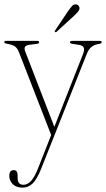

<svg xmlns="http://www.w3.org/2000/svg" viewBox="-32 -612 486 878"><path d="M144.5 151.5 202 5.5 55 -372.5Q46.5 -394 34 -401.2Q21.5 -408.5 -2.5 -412.5Q-12.5 -414 -12.5 -419.5Q-12.5 -425 -4 -425H138Q147 -425 147 -419Q147 -413 137 -411.5L101 -407Q85 -404 81.8 -396.8Q78.5 -389.5 83 -377.5L216.5 -32L347.5 -364.5Q355.5 -385 350.8 -394.8Q346 -404.5 328.5 -407L299 -411.5Q288 -413 288 -418.5Q288 -425 298 -425H424Q433 -425 433 -419Q433 -413.5 422.5 -411.5Q399.5 -408 386.5 -397.5Q373.5 -387 365.5 -367L156.5 159Q137 208 117.2 227Q97.5 246 71 246Q42 246 26.2 230Q10.5 214 10.5 192.5Q10.5 166 31 166Q48.5 166 48.5 190.5V202Q48.5 233 75.5 233Q93.5 233 110 215.5Q126.5 198 144.5 151.5ZM278.5 -560Q289.5 -575.5 297.2 -584.2Q305 -593 315.5 -592Q323.5 -591 327.8 -585.5Q332 -580 331.5 -573Q330.5 -564.5 323.2 -556.5Q316 -548.5 306.5 -539.5L227 -467Q223 -463 220 -466Q216 -468.5 221 -474Z"/></svg>

Font: Fraunces 144pt S050 Thin
Style: Regular
Weight: 100
Version: Version 1.000; ttfautohint (v1.8.3)